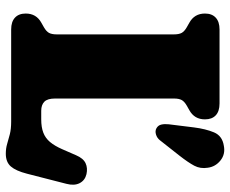

<svg xmlns="http://www.w3.org/2000/svg" viewBox="-84 -672 774 645"><g transform="rotate(90 302.5 -349.0)"><path d="M349.5 -598.5 334.5 -590Q320.5 -582 315.5 -572.8Q310.5 -563.5 310.5 -547V-147Q310.5 -122 321.2 -111.5Q332 -101 351.5 -101H380.5Q407 -101 425.2 -108Q443.5 -115 456.5 -130.5Q469.5 -146 480.5 -171L501 -218Q511.5 -242.5 527.8 -250Q544 -257.5 564.5 -253Q585.5 -248 594.8 -230Q604 -212 597 -185.5L563 -53Q553.5 -16 538.8 1Q524 18 496 18Q478 18 463 13.5Q448 9 430.5 4.5Q413 0 388 0H78.5Q52.5 0 38.8 -12.8Q25 -25.5 25 -49Q25 -84.5 56 -101.5L71 -110Q85 -118 90 -127.2Q95 -136.5 95 -153V-547Q95 -563.5 90 -572.8Q85 -582 71 -590L56 -598.5Q25 -615.5 25 -651Q25 -674.5 38.8 -687.2Q52.5 -700 78.5 -700H327Q353.5 -700 367 -687.2Q380.5 -674.5 380.5 -651Q380.5 -615.5 349.5 -598.5ZM407.5 -614Q412.5 -653.5 424.2 -681.5Q436 -709.5 469.5 -714.5Q497.5 -720 518.5 -703.2Q539.5 -686.5 543 -660.5Q547 -635.5 536.2 -615.2Q525.5 -595 502.5 -565.5L450.5 -499.5Q443 -490 431.2 -486.5Q419.5 -483 410.5 -488Q400.5 -493.5 398 -504.5Q395.5 -515.5 397 -529Z"/></g></svg>

Font: Fraunces 144pt S100 Black
Style: Regular
Weight: 900
Version: Version 1.000